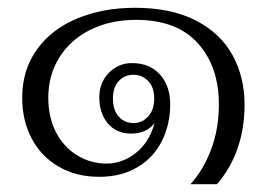

<svg xmlns="http://www.w3.org/2000/svg" viewBox="-20 -444 686 493"><path d="M542 -176Q542 -273 488 -333Q434 -393 329 -393Q264 -393 213 -368Q162 -343 133 -297.5Q104 -252 104 -193Q104 -143 123.5 -105Q143 -67 177.5 -45.5Q212 -24 254 -24Q294 -24 328.5 -51Q363 -78 377 -128Q356 -101 317 -101Q279 -101 257 -127Q235 -153 235 -194Q235 -232 259.5 -257Q284 -282 319 -282Q364 -282 390.5 -253Q417 -224 417 -176Q417 -125 396 -82.5Q375 -40 333.5 -15Q292 10 235 10Q175 10 130 -16.5Q85 -43 61 -89Q37 -135 37 -193Q37 -264 74.5 -316.5Q112 -369 178 -396.5Q244 -424 327 -424Q419 -424 482.5 -391.5Q546 -359 577 -302.5Q608 -246 608 -175Q608 -115 590 -63Q572 -11 537 29H469Q502 -7 522 -60Q542 -113 542 -176ZM376 -191Q376 -220 360.5 -236Q345 -252 323 -252Q300 -252 285 -236Q270 -220 270 -191Q270 -161 285 -144.5Q300 -128 323 -128Q345 -128 360.5 -145Q376 -162 376 -191Z"/></svg>

Font: Trirong Light
Style: Regular
Weight: 300
Designer: Katatrad Team
Foundry: CadsonDemak
Version: Version 1.001